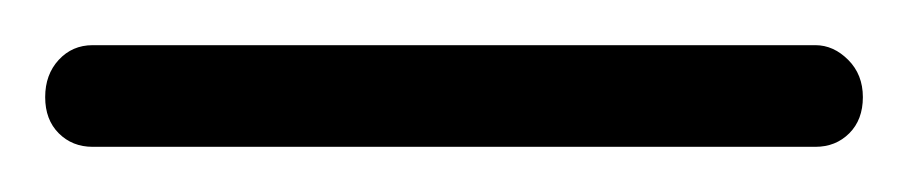

<svg xmlns="http://www.w3.org/2000/svg" viewBox="-30 -20 402 85"><path d="M11 0H331Q339 0 345.5 6.5Q352 13 352 23Q352 33 346 39Q340 45 331 45H11Q2 45 -4 39Q-10 33 -10 23Q-10 13 -4 6.5Q2 0 11 0Z"/></svg>

Font: Dosis
Style: Regular
Weight: 400
Designer: Edgar Tolentino, Pablo Impallari, Igino Marini
Foundry: Edgar Tolentino, Pablo Impallari, Igino Marini
Version: Version 1.007;Glyphs 3.1.1 (3134)